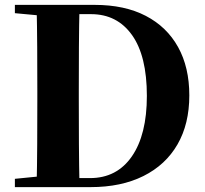

<svg xmlns="http://www.w3.org/2000/svg" viewBox="-20 -767 839 787"><path d="M41 0V-34L202 -50H218V0ZM130 0Q132 -86 132.5 -175Q133 -264 133 -360V-393Q133 -483 132.5 -571Q132 -659 130 -747H306Q304 -661 303.5 -572.5Q303 -484 303 -393V-360Q303 -266 303.5 -177Q304 -88 306 0ZM218 0V-37H349Q459 -37 520.5 -126Q582 -215 582 -374Q582 -538 521 -623.5Q460 -709 353 -709H218V-747H368Q491 -747 577.5 -702Q664 -657 710 -574Q756 -491 756 -376Q756 -259 707.5 -175Q659 -91 568 -45.5Q477 0 351 0ZM41 -713V-747H218V-698H202Z"/></svg>

Font: Noto Serif KR ExtraLight Black
Style: Regular
Weight: 900
Version: Version 2.003-H1;hotconv 1.1.1;makeotfexe 2.6.0